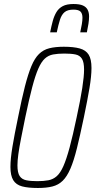

<svg xmlns="http://www.w3.org/2000/svg" viewBox="-20 -929 476 957"><path d="M169 8Q120 8 90 0Q60 -8 46 -31Q32 -54 32 -97Q32 -137 42 -197.5Q52 -258 70 -344Q88 -435 104 -497.5Q120 -560 136.5 -599.5Q153 -639 174.5 -660Q196 -681 226 -688.5Q256 -696 298 -696Q347 -696 377.5 -687.5Q408 -679 422 -656.5Q436 -634 436 -590Q436 -550 426 -490Q416 -430 398 -344Q379 -253 363.5 -190.5Q348 -128 331 -88.5Q314 -49 292.5 -28Q271 -7 241 0.5Q211 8 169 8ZM166 -26Q198 -26 221.5 -30.5Q245 -35 263 -51Q281 -67 296 -101Q311 -135 327 -194Q343 -253 362 -344Q381 -432 390 -490Q399 -548 399 -582Q399 -619 388.5 -636Q378 -653 356.5 -657.5Q335 -662 301 -662Q268 -662 244.5 -657.5Q221 -653 203.5 -637Q186 -621 171 -587Q156 -553 140.5 -494Q125 -435 106 -344Q94 -285 85 -239.5Q76 -194 71.5 -161Q67 -128 67 -105Q67 -68 78 -51.5Q89 -35 111 -30.5Q133 -26 166 -26ZM230 -768Q236 -799 243 -824.5Q250 -850 261.5 -869Q273 -888 293 -898.5Q313 -909 346 -909Q377 -909 393.5 -901.5Q410 -894 417 -880Q424 -866 424 -847Q424 -831 421 -811Q418 -791 413 -768H380Q385 -791 388 -809Q391 -827 391 -841Q391 -861 381.5 -871Q372 -881 346 -881Q317 -881 302 -868.5Q287 -856 279 -831Q271 -806 263 -768Z"/></svg>

Font: Saira Condensed Thin
Style: Italic
Weight: 250
Width: 3
Italic angle: -12°
Designer: Hector Gatti with collaboration of the Omnibus-Type team
Foundry: Omnibus-Type
Version: Version 1.101